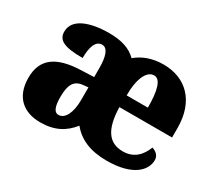

<svg xmlns="http://www.w3.org/2000/svg" viewBox="-111 -752 1067 963"><g transform="rotate(30 422.5 -270.5)"><path d="M200 10C283 10 337 -20 380 -74C424 -19 491 10 585 10C736 10 794 -54 794 -113C794 -138 776 -155 752 -162C732 -110 696 -71 632 -71C551 -71 510 -128 507 -255H812V-309C812 -467 721 -551 593 -551C524 -551 474 -529 437 -498C400 -535 349 -551 278 -551C172 -551 78 -521 78 -445C78 -395 118 -376 224 -376C224 -437 238 -483 276 -483C309 -483 322 -439 322 -375V-322L246 -319C107 -314 38 -264 38 -155C38 -39 109 10 200 10ZM632 -324H509C509 -426 539 -480 579 -480C616 -480 632 -424 632 -324ZM261 -68C236 -68 225 -97 225 -151C225 -220 242 -255 294 -260L323 -263V-191C323 -117 299 -68 261 -68Z"/></g></svg>

Font: Noto Serif Tamil SemiCondensed Black
Style: Italic
Weight: 900
Width: 4
Italic angle: -12°
Designer: Indian Type Foundry, Tom Grace, and the Monotype Design Team
Foundry: Monotype Imaging Inc.
Version: Version 2.003